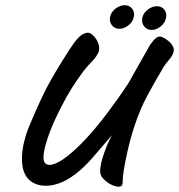

<svg xmlns="http://www.w3.org/2000/svg" viewBox="-20 -707 689 739"><path d="M439.9 -596.2Q421.4 -596.2 410.6 -609.9Q399.9 -623.5 403.8 -642.1Q407.2 -660.2 424.3 -673.6Q441.4 -687 460 -687Q478 -687 488.5 -673.6Q499 -660.2 495.1 -642.1Q491.7 -623.5 474.9 -609.9Q458 -596.2 439.9 -596.2ZM564 -591.8Q545.4 -591.8 534.7 -605.7Q523.9 -619.6 527.8 -638.2Q531.2 -656.2 548.3 -669.7Q565.4 -683.1 584 -683.1Q602.1 -683.1 612.5 -669.7Q623 -656.2 619.1 -638.2Q615.7 -619.6 598.9 -605.7Q582 -591.8 564 -591.8ZM612.8 -560.1Q633.8 -547.4 642.1 -534.2Q650.4 -521 648.7 -510.3Q647 -499.5 638.2 -486.8Q634.8 -481.4 626 -471.2Q617.2 -460.9 610.8 -451.2Q540.5 -332 522.9 -289.1Q491.2 -214.4 471.7 -128.9Q452.1 -43.5 452.1 -5.9Q452.6 16.6 426.3 10.3Q401.4 4.4 379.9 -16.6Q371.1 -25.4 368.2 -33.2Q360.4 -52.7 375.2 -100.8Q390.1 -148.9 411.1 -187L338.9 -103Q305.2 -63.5 270.8 -37.4Q236.3 -11.2 205.6 -0.7Q174.8 9.8 147.7 7.8Q120.6 5.9 99.1 -8.8Q64.5 -34.2 64.5 -95.7Q64.5 -157.2 97.2 -232.9Q135.7 -323.7 162.8 -375Q189.9 -426.3 243.2 -509.8Q254.9 -527.3 261.5 -536.9Q268.1 -546.4 277.6 -557.4Q287.1 -568.4 295.9 -573.7Q304.7 -579.1 314.9 -581.1Q326.7 -583 340.1 -569.1Q353.5 -555.2 359.1 -537.6Q364.7 -520 358.9 -504.9Q350.1 -488.8 345.7 -483.4Q341.3 -478 318.8 -454.1Q302.7 -436.5 278.6 -401.6Q254.4 -366.7 236.8 -335Q182.1 -236.8 159.7 -163.6Q137.2 -90.3 155.8 -77.1Q170.9 -65.4 204.8 -83Q238.8 -100.6 289.6 -150.9Q340.3 -201.2 396 -275.9Q418.9 -306.6 434.6 -328.6Q450.2 -350.6 459.7 -365Q469.2 -379.4 473.4 -385.7Q477.5 -392.1 483.4 -402.6Q489.3 -413.1 491.2 -417L558.1 -535.2Q566.4 -546.4 571.3 -552Q576.2 -557.6 583 -562.3Q589.8 -566.9 596.9 -566.2Q604 -565.4 612.8 -560.1Z"/></svg>

Font: Florida Vibes
Style: Regular
Weight: 400
Italic angle: -30°
Designer: Turbologo.com
Foundry: Turbologo.com
Version: Version 1.000;hotconv 1.0.109;makeotfexe 2.5.65596